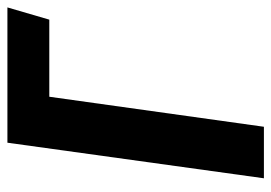

<svg xmlns="http://www.w3.org/2000/svg" viewBox="-127 -605 732 518"><g transform="rotate(-90 239.0 -346.0)"><path d="M478 -692 445 -579H237L156 0H17L113 -692Z"/></g></svg>

Font: Fira Sans Extra Condensed SemiBold
Style: Italic
Weight: 600
Width: 3
Italic angle: -8°
Designer: Carrois Corporate & Edenspiekermann AG
Foundry: Carrois Corporate GbR & Edenspiekermann AG
Version: Version 4.203